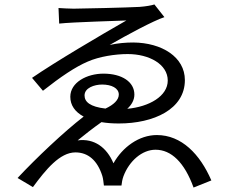

<svg xmlns="http://www.w3.org/2000/svg" viewBox="-20 -794 1040 863"><path d="M243 -758 246 -688C311 -695 510 -700 548 -702C434 -637 227 -515 124 -444L173 -386C253 -449 318 -493 374 -517C426 -540 498 -551 554 -551C651 -551 734 -505 734 -432C734 -362 651 -314 552 -305C572 -323 584 -345 584 -369C584 -426 528 -463 445 -463C371 -463 296 -424 296 -359C296 -321 317 -291 356 -270C268 -202 144 -85 59 6L128 47C186 -32 249 -109 319 -109C376 -109 418 -73 440 -3C444 10 445 26 447 40H526C527 29 530 11 535 -2C561 -71 619 -121 679 -121C750 -121 809 -64 850 49L930 17C879 -101 796 -187 685 -187C605 -187 531 -133 490 -60C460 -131 404 -173 329 -163C357 -186 399 -219 436 -245C459 -241 485 -239 514 -239C671 -239 811 -303 811 -434C811 -538 707 -602 579 -603C546 -603 509 -600 473 -592C549 -636 670 -701 719 -717L674 -774C663 -770 635 -765 607 -763C558 -760 338 -755 311 -755C289 -755 259 -757 243 -758ZM454 -306C385 -314 360 -336 360 -365C360 -399 404 -414 439 -414C481 -414 514 -398 514 -369C514 -345 491 -323 454 -306Z"/></svg>

Font: Noto Sans CJK JP
Style: Regular
Weight: 400
Designer: Ryoko NISHIZUKA 西塚涼子 (kana, bopomofo & ideographs); Paul D. Hunt (Latin, Greek & Cyrillic); Sandoll Communications 산돌커뮤니
Foundry: Adobe
Version: Version 2.004;hotconv 1.0.118;makeotfexe 2.5.65603